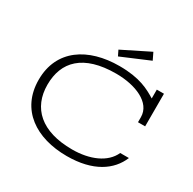

<svg xmlns="http://www.w3.org/2000/svg" viewBox="-189 -1073 1286 1280"><g transform="rotate(30 454.0 -432.5)"><path d="M836 -420V-671H781V-603C720 -640 646 -683 488 -683C247 -683 66 -566 66 -335C66 -104 246 13 482 13C684 13 801 -69 848 -183H781C740 -91 626 -43 491 -43C253 -43 133 -157 133 -335C133 -512 241 -628 494 -628C643 -628 781 -571 781 -459V-420ZM635 -878 426 -774 446 -733 661 -824Z"/></g></svg>

Font: Stint Ultra Expanded
Style: Regular
Weight: 400
Width: 7
Designer: Astigmatic (AOETI)
Foundry: Astigmatic (AOETI)
Version: Version 1.000